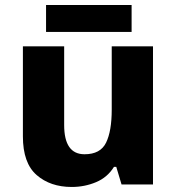

<svg xmlns="http://www.w3.org/2000/svg" viewBox="-20 -733 702 763"><path d="M588 -549H424V-297Q424 -212 401.5 -166Q379 -120 316 -120Q235 -120 235 -236V-549H71V-191Q71 -85 125.5 -37.5Q180 10 265 10Q316 10 361.5 -9Q407 -28 433 -70H442L463 0H588ZM503 -713V-606H163V-713Z"/></svg>

Font: Noto Sans UI Extra
Style: Regular
Weight: 800
Designer: Monotype Design Team
Foundry: Monotype Imaging Inc.
Version: Version 1.901